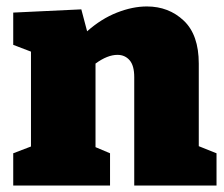

<svg xmlns="http://www.w3.org/2000/svg" viewBox="-20 -575 694 595"><path d="M21 0V-100L76 -121V-415L21 -436V-536L232 -546L250 -478Q294 -517 342.5 -536Q391 -555 435 -555Q503 -555 549.5 -511Q596 -467 596 -378V-122L651 -100V0H396V-336Q396 -372 381.5 -388.5Q367 -405 344 -405Q313 -405 276 -378V-119L321 -100V0Z"/></svg>

Font: Bitter Black
Style: Regular
Weight: 900
Designer: Sol Matas, and Bitter project Authors
Foundry: Sol Matas
Version: Version 2.001